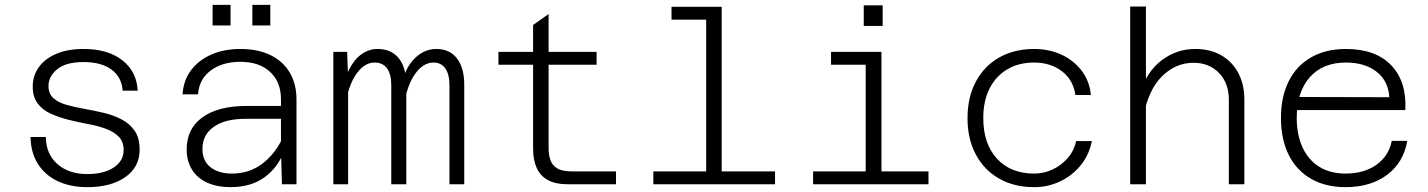

<svg xmlns="http://www.w3.org/2000/svg" viewBox="-20 -760 5890 792"><path d="M340 12Q270 12 217.5 -13Q165 -38 136 -84.5Q107 -131 106 -195H169Q170 -124 217 -83Q264 -42 340 -42Q408 -42 449 -69Q490 -96 490 -141Q490 -176 469.5 -196.5Q449 -217 416 -229Q383 -241 342.5 -248.5Q302 -256 262.5 -266Q223 -276 189.5 -291Q156 -306 135.5 -333Q115 -360 115 -403Q115 -447 139.5 -482Q164 -517 211 -537.5Q258 -558 325 -558Q425 -558 484.5 -511.5Q544 -465 548 -386H486Q482 -442 440 -473Q398 -504 324 -504Q252 -504 216 -474.5Q180 -445 180 -405Q180 -373 200.5 -355Q221 -337 254.5 -327.5Q288 -318 328 -311Q368 -304 408 -294.5Q448 -285 481.5 -267.5Q515 -250 535.5 -220.5Q556 -191 556 -142Q556 -71 497 -29.5Q438 12 340 12Z M1143 0 1139 -142V-351Q1139 -422 1094 -463.5Q1049 -505 972 -505Q897 -505 849 -469Q801 -433 797 -371H733Q737 -430 769 -471.5Q801 -513 853 -535.5Q905 -558 972 -558Q1043 -558 1095 -533Q1147 -508 1175 -461Q1203 -414 1203 -349V0ZM930 12Q877 12 836 -6Q795 -24 772.5 -59.5Q750 -95 750 -144Q750 -229 815 -276Q880 -323 998 -323H1151V-270H994Q909 -270 862 -237Q815 -204 815 -146Q815 -96 848.5 -70Q882 -44 937 -44Q1006 -44 1059 -82.5Q1112 -121 1145 -189L1152 -136Q1125 -67 1069.5 -27.5Q1014 12 930 12ZM1021 -655V-740H1095V-655ZM857 -655V-740H931V-655Z M1834 0V-408Q1834 -453 1817 -477.5Q1800 -502 1768 -502Q1722 -502 1686.5 -446.5Q1651 -391 1640 -281L1632 -372Q1640 -462 1682 -510Q1724 -558 1780 -558Q1835 -558 1865 -519Q1895 -480 1895 -410V0ZM1355 0V-546H1412L1416 -436V0ZM1594 0V-408Q1594 -454 1576.5 -478Q1559 -502 1525 -502Q1479 -502 1444 -446Q1409 -390 1398 -281L1394 -373Q1400 -433 1420.5 -474Q1441 -515 1471.5 -536.5Q1502 -558 1537 -558Q1595 -558 1625.5 -519Q1656 -480 1656 -410V0Z M2320 0Q2272 0 2240.5 -17Q2209 -34 2194 -67Q2179 -100 2179 -147V-657L2243 -702V-147Q2243 -123 2250 -101Q2257 -79 2277.5 -66Q2298 -53 2340 -53H2521V0ZM2036 -493V-546H2441V-493Z M2893 0V-732H2957V0ZM2675 0V-53H3177V0ZM2750 -679V-732H2925V-679Z M3551 0V-546H3616V0ZM3334 0V-53H3810V0ZM3408 -493V-546H3583V-493ZM3543 -653V-738H3621V-653Z M4246 12Q4163 12 4101 -23.5Q4039 -59 4005 -123Q3971 -187 3971 -273Q3971 -359 4005.5 -423.5Q4040 -488 4102 -523Q4164 -558 4246 -558Q4307 -558 4357.5 -535Q4408 -512 4441 -469.5Q4474 -427 4480 -368H4416Q4407 -431 4360 -466.5Q4313 -502 4246 -502Q4182 -502 4135 -474Q4088 -446 4062 -395Q4036 -344 4036 -273Q4036 -167 4092.5 -105.5Q4149 -44 4246 -44Q4285 -44 4321 -60.5Q4357 -77 4383.5 -107Q4410 -137 4419 -178H4484Q4472 -119 4436.5 -76.5Q4401 -34 4351.5 -11Q4302 12 4246 12Z M5049 0V-348Q5049 -417 5008.5 -459Q4968 -501 4903 -501Q4830 -501 4773.5 -445.5Q4717 -390 4696 -278L4683 -377Q4710 -464 4771.5 -511Q4833 -558 4910 -558Q4972 -558 5017.5 -532Q5063 -506 5088 -459Q5113 -412 5113 -349V0ZM4642 0V-733H4707V0Z M5530 12Q5448 12 5388 -22.5Q5328 -57 5296 -121Q5264 -185 5264 -274Q5264 -361 5296 -425Q5328 -489 5388.5 -523.5Q5449 -558 5532 -558Q5654 -558 5718.5 -491Q5783 -424 5777 -306H5315L5316 -360L5711 -359Q5707 -426 5658.5 -464Q5610 -502 5532 -502Q5436 -502 5382.5 -441Q5329 -380 5329 -273Q5329 -204 5353 -152Q5377 -100 5422 -72Q5467 -44 5530 -44Q5607 -44 5658 -80.5Q5709 -117 5721 -179H5785Q5770 -90 5702 -39Q5634 12 5530 12Z"/></svg>

Font: Azeret Mono Thin ExtraLight
Style: Regular
Weight: 250
Version: Version 1.002